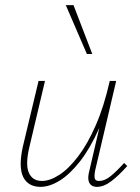

<svg xmlns="http://www.w3.org/2000/svg" viewBox="-20 -723 543 747"><path d="M137 4Q114 4 97 -5.5Q80 -15 70.5 -34Q61 -53 60.5 -82.5Q60 -112 69 -153L130 -408H155L95 -154Q78 -84 92 -51.5Q106 -19 143 -19Q174 -19 210.5 -42.5Q247 -66 284 -114.5Q321 -163 353 -236.5Q385 -310 407 -408H425Q400 -301 365.5 -223.5Q331 -146 291.5 -95.5Q252 -45 212.5 -20.5Q173 4 137 4ZM357 4Q343 4 334.5 -3Q326 -10 324 -23Q322 -36 327 -56L409 -408H432L350 -59Q346 -37 349 -28Q352 -19 365 -19Q388 -19 411.5 -38.5Q435 -58 463 -89L475 -77Q442 -40 413 -18Q384 4 357 4ZM318 -513 236 -703H266L339 -513Z"/></svg>

Font: Ysabeau Office Thin
Style: Italic
Weight: 250
Italic angle: -12°
Designer: Christian Thalmann (Catharsis Fonts)
Version: Version 2.001;gftools[0.9.30]; featfreeze: tnum,lnum,ss02